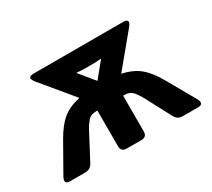

<svg xmlns="http://www.w3.org/2000/svg" viewBox="-104 -698 977 883"><g transform="rotate(-30 384.5 -256.5)"><path d="M44.9 0Q9.3 0 29.8 -36.1L112.3 -181.6Q144.5 -238.8 179.7 -268.3Q214.8 -297.9 272.5 -310.5V-311.5L135.7 -476.6Q106 -512.7 147.5 -512.7H621.1Q662.6 -512.7 632.8 -476.6L496.1 -311.5V-310.5Q553.7 -297.9 588.9 -268.3Q624 -238.8 656.2 -181.6L738.8 -36.1Q759.3 0 723.6 0H642.1Q615.2 0 602.1 -25.4L528.3 -165Q519.5 -181.6 504.2 -200.2Q488.8 -218.8 460.9 -218.8H452.6V-29.3Q452.6 0 423.3 0H345.2Q315.9 0 315.9 -29.3V-218.8H307.6Q279.8 -218.8 264.4 -200.2Q249 -181.6 240.2 -165L166.5 -25.4Q153.3 0 126.5 0ZM320.3 -415 383.8 -337.4H384.8L448.2 -415V-417.5Q423.8 -415 409.2 -415H359.4Q344.7 -415 320.3 -417.5Z"/></g></svg>

Font: Istok
Style: Bold
Weight: 700
Designer: Andrey V. Panov
Foundry: Andrey V. Panov
Version: Version 1.0.1